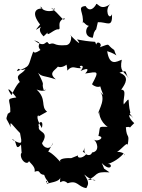

<svg xmlns="http://www.w3.org/2000/svg" viewBox="-20 -923 730 987"><path d="M647 -339 650 -344C633 -410 655 -433 616 -386C610 -414 635 -462 603 -462C626 -494 648 -530 594 -549C640 -567 618 -552 642 -520C615 -560 594 -554 606 -616C579 -606 543 -581 531 -660C593 -641 581 -620 567 -666C522 -696 555 -702 493 -680C515 -703 455 -728 481 -660C491 -661 480 -678 469 -708C393 -713 372 -724 377 -719C393 -700 396 -686 341 -743C348 -749 352 -696 321 -691C250 -685 268 -708 233 -696C277 -671 223 -699 225 -706C211 -712 212 -674 155 -716C209 -700 161 -697 188 -666C140 -635 162 -670 149 -653C122 -582 141 -584 67 -557C80 -586 71 -552 111 -568C91 -537 54 -543 82 -501C82 -501 70 -499 39 -434C12 -473 20 -479 64 -422C3 -414 36 -410 33 -347L20 -338C8 -300 11 -324 35 -269C30 -309 38 -284 83 -239C94 -184 97 -176 41 -206C71 -210 54 -138 88 -180C92 -115 94 -133 89 -138C76 -99 133 -58 131 -111C110 -93 165 -78 158 -40C192 -53 174 -27 207 -24C219 9 226 2 231 22C203 11 227 -6 221 23C231 15 284 14 290 -10C285 42 293 -13 328 19C380 1 380 38 424 44C432 26 443 18 413 -26C476 28 494 -8 430 3C487 -20 460 -43 543 -37C500 -69 525 -40 503 -85C556 -29 565 -94 526 -77C543 -82 582 -96 616 -134C623 -109 629 -144 582 -142C608 -159 636 -198 636 -176C648 -244 631 -204 627 -269C670 -278 624 -246 670 -290C639 -317 634 -351 665 -316ZM346 -110C307 -112 278 -104 292 -89C267 -118 220 -161 222 -136C212 -115 237 -158 253 -190C241 -147 203 -162 196 -187C238 -252 171 -239 180 -273C170 -294 208 -314 195 -265C155 -329 181 -337 179 -325L222 -349C187 -376 222 -413 168 -463C210 -445 228 -470 205 -459C189 -510 219 -464 176 -549C195 -527 204 -536 267 -515C213 -560 293 -564 292 -614C238 -566 322 -567 336 -611C302 -631 327 -593 326 -560C354 -592 367 -568 400 -573C368 -584 429 -599 394 -558C447 -583 428 -555 418 -545C483 -555 492 -562 453 -490C480 -464 520 -478 489 -506C504 -430 531 -416 487 -459C533 -421 485 -358 484 -336L497 -362C480 -353 495 -294 534 -271C481 -272 498 -275 486 -224C523 -219 483 -190 461 -206C478 -197 497 -145 453 -139C447 -116 405 -122 415 -165C403 -121 397 -158 423 -130C402 -106 375 -110 381 -124ZM225 -756C217 -729 262 -777 280 -772C299 -773 265 -810 312 -830C311 -803 286 -852 242 -883C281 -861 254 -894 255 -869C193 -852 173 -911 199 -879C172 -882 134 -864 186 -797C157 -761 159 -766 191 -786C185 -777 177 -763 204 -736ZM463 -755C481 -791 467 -742 483 -809C532 -811 558 -776 556 -850C540 -814 516 -875 547 -902C494 -864 484 -910 473 -902C483 -913 448 -844 420 -892C371 -888 414 -859 405 -803C408 -823 422 -780 449 -792C421 -797 405 -732 457 -729Z"/></svg>

Font: Asimov Aggro
Style: Medium
Weight: 500
Designer: Google
Version: Version 2.000980; 2014